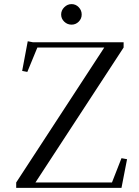

<svg xmlns="http://www.w3.org/2000/svg" viewBox="-20 -906 672 926"><path d="M58.1 0V-25.9L482.9 -676.8H160.2L111.8 -559.1L86.9 -564L113.8 -707L139.2 -702.1H576.2V-676.8L150.9 -25.9H520L565.9 -143.1L592.8 -138.2L565.9 0ZM374 -835.9Q374 -815.9 359.6 -801.5Q345.2 -787.1 325.2 -787.1Q304.7 -787.1 289.8 -801.5Q274.9 -815.9 274.9 -835.9Q274.9 -856 290 -871.1Q305.2 -886.2 325.2 -886.2Q345.2 -886.2 359.6 -871.3Q374 -856.4 374 -835.9Z"/></svg>

Font: Dehuti
Style: Book
Weight: 400
Version: Version 1.2